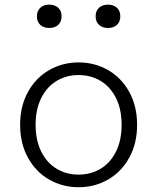

<svg xmlns="http://www.w3.org/2000/svg" viewBox="-20 -774 660 806"><path d="M64.5 -250Q64.5 -328.5 97.5 -388.2Q130.5 -448 186.8 -480Q243 -512 310 -512Q377 -512 433.2 -480Q489.5 -448 522.5 -388.2Q555.5 -328.5 555.5 -250Q555.5 -171.5 522.5 -111.8Q489.5 -52 433.2 -20Q377 12 310 12Q243 12 186.8 -20Q130.5 -52 97.5 -111.8Q64.5 -171.5 64.5 -250ZM490.5 -250Q490.5 -315 467 -362.2Q443.5 -409.5 402.5 -434.2Q361.5 -459 310 -459Q258.5 -459 217.5 -434.2Q176.5 -409.5 153 -362.2Q129.5 -315 129.5 -250Q129.5 -185 153 -137.8Q176.5 -90.5 217.5 -65.8Q258.5 -41 310 -41Q361.5 -41 402.5 -65.8Q443.5 -90.5 467 -137.8Q490.5 -185 490.5 -250ZM135 -705.5Q135 -728.5 149.2 -741.5Q163.5 -754.5 187 -754.5Q210 -754.5 224.2 -741.5Q238.5 -728.5 238.5 -705.5Q238.5 -682.5 224.2 -669.5Q210 -656.5 187 -656.5Q163.5 -656.5 149.2 -669.5Q135 -682.5 135 -705.5ZM381.5 -705.5Q381.5 -728.5 395.8 -741.5Q410 -754.5 433.5 -754.5Q456.5 -754.5 470.8 -741.5Q485 -728.5 485 -705.5Q485 -682.5 470.8 -669.5Q456.5 -656.5 433.5 -656.5Q410 -656.5 395.8 -669.5Q381.5 -682.5 381.5 -705.5Z"/></svg>

Font: Monaspace Xenon Var
Style: Regular
Weight: 400
Designer: Riley Cran and the Lettermatic Team
Version: Version 1.000 (Monaspace Xenon Var)